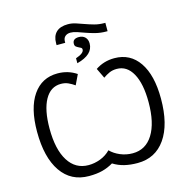

<svg xmlns="http://www.w3.org/2000/svg" viewBox="-142 -1165 1283 1311"><g transform="rotate(-15 499.5 -509.5)"><path d="M704 -972V-913H696Q655 -913 620 -922Q585 -931 556 -941.5Q527 -952 502 -960.5Q477 -969 456 -969Q433 -969 418.5 -956.5Q404 -944 404 -919V-911H343V-925Q343 -975 371 -1002Q399 -1029 454 -1029Q482 -1029 509.5 -1020Q537 -1011 566 -1000.5Q595 -990 627.5 -981Q660 -972 698 -972ZM343 -63Q386 -63 427.5 -79Q469 -95 499 -126Q526 -98 567.5 -80.5Q609 -63 655 -63Q747 -63 798 -144.5Q849 -226 849 -373Q849 -503 809 -575.5Q769 -648 697 -648Q667 -648 644 -637.5Q621 -627 600 -612L566 -683Q625 -723 700 -723Q812 -723 874.5 -631.5Q937 -540 937 -374Q937 -192 866.5 -91Q796 10 670 10Q619 10 577.5 0Q536 -10 499 -33Q462 -11 421.5 -0.5Q381 10 327 10Q200 10 130.5 -91Q61 -192 61 -374Q61 -541 124 -632Q187 -723 298 -723Q373 -723 432 -683L398 -612Q377 -627 354 -637.5Q331 -648 302 -648Q229 -648 189 -576Q149 -504 149 -373Q149 -225 200 -144Q251 -63 343 -63ZM564 -864Q564 -785 448 -755V-790Q507 -810 507 -836Q507 -846 499.5 -850Q492 -854 483 -858.5Q474 -863 466.5 -869Q459 -875 459 -889Q459 -925 504 -925Q531 -925 547.5 -908.5Q564 -892 564 -864Z"/></g></svg>

Font: Stephens Clock
Style: Regular
Weight: 400
Designer: Peter Wiegel (catfonts.de) with slight modifications by DT1.org
Version: Version 0.9.1